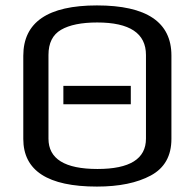

<svg xmlns="http://www.w3.org/2000/svg" viewBox="-20 -679 719 709"><path d="M66 -166V-473Q66 -659 338 -659Q613 -659 613 -474V-166Q613 -72 537 -31Q461 10 338 10Q66 10 66 -166ZM519 -167V-476Q519 -596 339 -596Q252 -596 205.5 -569Q159 -542 159 -476V-167Q159 -55 340 -55Q519 -55 519 -167ZM214 -362H463V-294H214Z"/></svg>

Font: Play
Style: Regular
Weight: 400
Designer: Jonas Hecksher (Cyrillic expansion: Cyreal)
Foundry: Jonas Hecksher, Playtype, e-types AS
Version: Version 2.101; ttfautohint (v1.5.65-e2d9)